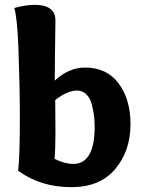

<svg xmlns="http://www.w3.org/2000/svg" viewBox="-20 -763 584 793"><path d="M206 -430Q264 -484 331 -484Q421 -484 470 -418.5Q519 -353 519 -250Q519 -140 456 -65Q393 10 275 10Q147 10 55 -58Q62 -118 62 -273Q62 -402 56 -568Q51 -691 39 -730Q86 -743 123 -743Q209 -743 209 -678Q209 -677 207 -533Q207 -507 206.5 -473Q206 -439 206 -430ZM208 -350Q208 -339 208.5 -291.5Q209 -244 209 -216Q209 -139 205 -107Q247 -86 282 -86Q371 -86 371 -240Q371 -262 368.5 -283Q366 -304 359.5 -330.5Q353 -357 337 -373Q321 -389 298 -389Q259 -389 208 -350Z"/></svg>

Font: Overlock Black
Style: Regular
Weight: 900
Designer: Dario Muhafara
Foundry: Dario Manuel Muhafara
Version: Version 1.002